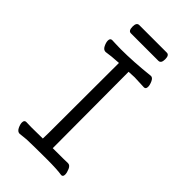

<svg xmlns="http://www.w3.org/2000/svg" viewBox="-256 -926 1013 1013"><g transform="rotate(45 250.0 -420.0)"><path d="M107 6Q91 6 82 -12.5Q73 -31 73 -45Q73 -63 88 -63L128 -62L211 -63L212 -107L213 -629Q158 -626 122 -620Q106 -620 97 -638.5Q88 -657 88 -671Q88 -689 103 -689Q110 -689 128.5 -688Q147 -687 167 -687Q264 -687 381 -700Q394 -700 402.5 -681.5Q411 -663 411 -649Q411 -631 397 -631Q340 -634 325 -634L282 -632Q283 -152 284 -64Q384 -64 397 -65Q412 -65 420.5 -45.5Q429 -26 429 -12Q429 5 416 5Q381 -1 304 -1Q209 -1 153 1ZM147 -784Q128 -784 128 -816Q128 -846 148 -846H353Q372 -846 372 -815Q372 -784 352 -784Z"/></g></svg>

Font: LXGW WenKai Mono Lite
Style: Regular
Weight: 400
Monospace: yes
Designer: LXGW / Fontworks Inc.
Foundry: LXGW / Fontworks Inc.
Version: Version 1.520; June 14, 2025